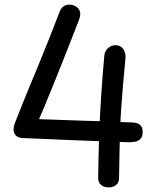

<svg xmlns="http://www.w3.org/2000/svg" viewBox="-20 -799 701 837"><path d="M544 -179Q537 -179 508.5 -180Q480 -181 438 -182.5Q396 -184 347 -186Q298 -188 248 -190Q198 -192 154.5 -194Q111 -196 81 -197Q58 -198 48.5 -209Q39 -220 39 -234Q39 -241 41 -249.5Q43 -258 46.5 -266.5Q50 -275 53 -283Q57 -294 72 -331.5Q87 -369 109 -422Q131 -475 155.5 -534.5Q180 -594 202 -650Q224 -706 240 -748Q246 -764 257 -771.5Q268 -779 282 -779Q301 -779 315.5 -767.5Q330 -756 330 -737Q330 -734 328.5 -726.5Q327 -719 323 -709Q303 -657 284.5 -610Q266 -563 248 -518Q230 -473 212 -428Q194 -383 174.5 -336.5Q155 -290 133 -240L108 -281Q208 -277 324 -273.5Q440 -270 560 -265Q580 -264 591 -254Q602 -244 602 -224Q602 -205 593.5 -195Q585 -185 572 -182Q559 -179 544 -179ZM454 18Q435 18 421.5 8Q408 -2 408 -23Q409 -112 412 -201.5Q415 -291 421 -381Q427 -471 435 -559Q437 -572 444 -581.5Q451 -591 461.5 -596.5Q472 -602 483 -602Q506 -602 517.5 -585Q529 -568 527 -545Q520 -473 515.5 -419.5Q511 -366 508 -321Q505 -276 503.5 -232.5Q502 -189 501 -139Q500 -89 499 -23Q499 -3 486 7.5Q473 18 454 18Z"/></svg>

Font: Playpen Sans Thai
Style: Regular
Weight: 400
Designer: Sirin Gunkloy, Laura Meseguer, Veronika Burian, José Scaglione
Foundry: TypeTogether
Version: Version 2.000